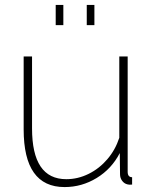

<svg xmlns="http://www.w3.org/2000/svg" viewBox="-20 -749 621 779"><path d="M76 -224V-520H110V-228Q110 -22 249 -22Q296 -22 339.5 -43.5Q383 -65 415.5 -103Q448 -141 464 -190V-520H498V-52Q498 -30 516 -30V0Q502 1 497 -1Q484 -4 475.5 -15.5Q467 -27 467 -42L466 -128Q433 -64 372.5 -27Q312 10 242 10Q76 10 76 -224ZM206 -647V-729H237V-647ZM332 -647V-729H363V-647Z"/></svg>

Font: Raleway ExtraLight
Style: Regular
Weight: 200
Designer: Matt McInerney, Pablo Impallari, Rodrigo Fuenzalida
Foundry: Matt McInerney, Pablo Impallari, Rodrigo Fuenzalida
Version: Version 4.026